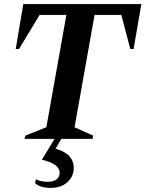

<svg xmlns="http://www.w3.org/2000/svg" viewBox="-20 -680 712 940"><path d="M100 0 104 -16 207 -57 305 -607H174L73 -440H57L94 -660H672L634 -440H618L574 -607H443L345 -57L436 -16L433 0H280L252 48Q300 62 320.5 85.5Q341 109 341 142Q341 184 310 212Q279 240 227 240Q178 240 152 217L155 199H159Q181 210 213 210Q241 210 256.5 198.5Q272 187 272 166Q272 146 253 130Q234 114 185 102L247 0Z"/></svg>

Font: Spectral
Style: Bold Italic
Weight: 700
Italic angle: -10°
Designer: Jean-Baptiste Levee
Foundry: Production Type
Version: Version 2.001